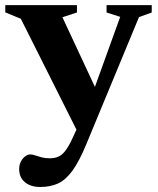

<svg xmlns="http://www.w3.org/2000/svg" viewBox="-24 -467 612 746"><path d="M362 -92.5 285.5 61.5 57 -394 -3.5 -419V-447H275V-418.5L218.5 -400ZM132.5 259.5Q95.5 259.5 73 241Q50.5 222.5 50.5 190Q50.5 173 57.5 160Q64.5 147 74.5 140Q84.5 133 93 133Q102 133 112.8 136.8Q123.5 140.5 137.2 144.2Q151 148 169 148Q187.5 148 201.5 142.2Q215.5 136.5 227.8 121.5Q240 106.5 253.5 79L305.5 -33.5L330 -88.5L443 -401.5L390 -418.5V-447H565.5V-418.5L516 -400.5L311.5 93Q284 159.5 258 195.5Q232 231.5 202.2 245.5Q172.5 259.5 132.5 259.5Z"/></svg>

Font: Newsreader 16pt 16pt
Style: Bold
Weight: 700
Version: Version 1.003